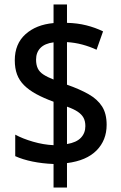

<svg xmlns="http://www.w3.org/2000/svg" viewBox="-20 -779 539 857"><path d="M219 -47Q169 -49 125 -58Q81 -67 48 -82V-178Q81 -160 127.5 -146.5Q174 -133 219 -131V-325Q175 -341 142 -359Q109 -377 87.5 -398.5Q66 -420 56 -447Q46 -474 46 -510Q46 -583 93.5 -626Q141 -669 219 -676V-759H279V-677Q325 -676 365 -666Q405 -656 440 -639L411 -557Q381 -571 347.5 -580Q314 -589 279 -591V-401Q336 -381 375.5 -358.5Q415 -336 435.5 -304Q456 -272 456 -222Q456 -153 411 -107.5Q366 -62 279 -51V58H219ZM279 -136Q321 -143 341 -164Q361 -185 361 -216Q361 -238 353 -253Q345 -268 327.5 -280Q310 -292 279 -303ZM219 -590Q180 -585 160.5 -565Q141 -545 141 -513Q141 -490 148.5 -474Q156 -458 173.5 -446.5Q191 -435 219 -424Z"/></svg>

Font: Noto Sans Display SemiCondensed Medium
Style: Regular
Weight: 500
Width: 4
Designer: Monotype Design Team
Foundry: Monotype Imaging Inc.
Version: Version 2.003